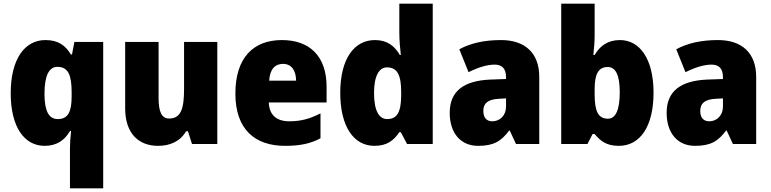

<svg xmlns="http://www.w3.org/2000/svg" viewBox="-20 -780 4175 1040"><path d="M359 20V240H539V-553H383L370 -485H364C334 -535 294 -563 226 -563C113 -563 38 -459 38 -275C38 -93 111 10 222 10C289 10 331 -22 359 -70H365C361 -35 359 -5 359 20ZM293 -135C245 -135 221 -177 221 -272C221 -369 245 -418 291 -418C350 -418 368 -372 368 -281V-256C368 -174 348 -135 293 -135Z M1157 -553H977V-300C977 -197 963 -138 896 -138C855 -138 839 -176 839 -249V-553H658V-193C658 -56 732 10 836 10C901 10 956 -14 988 -69H998L1020 0H1157Z M1507 -563C1352 -563 1255 -467 1255 -273C1255 -81 1359 10 1524 10C1608 10 1664 -3 1716 -31V-166C1658 -136 1609 -123 1547 -123C1474 -123 1438 -161 1436 -225H1749V-310C1749 -476 1657 -563 1507 -563ZM1513 -434C1558 -434 1583 -400 1584 -343H1438C1442 -408 1472 -434 1513 -434Z M2008 10C2076 10 2113 -19 2143 -64H2151L2185 0H2324V-760H2143V-603C2143 -566 2147 -518 2151 -482H2146C2117 -532 2076 -563 2011 -563C1898 -563 1823 -461 1823 -277C1823 -93 1897 10 2008 10ZM2077 -135C2034 -135 2006 -179 2006 -276C2006 -370 2034 -415 2076 -415C2134 -415 2153 -370 2153 -282V-261C2152 -174 2132 -135 2077 -135Z M2694 -563C2603 -563 2528 -546 2468 -513L2518 -389C2570 -415 2619 -430 2659 -430C2698 -430 2721 -410 2721 -362V-352L2636 -349C2493 -343 2416 -287 2416 -169C2416 -59 2475 10 2570 10C2654 10 2695 -15 2738 -73H2741L2775 0H2901V-363C2901 -494 2823 -563 2694 -563ZM2683 -245 2721 -247V-202C2721 -155 2688 -123 2647 -123C2617 -123 2598 -141 2598 -179C2598 -220 2622 -242 2683 -245Z M3201 -588V-760H3020V0H3162L3190 -54H3201C3233 -16 3265 10 3332 10C3446 10 3520 -93 3520 -278C3520 -460 3446 -563 3338 -563C3272 -563 3229 -531 3201 -482H3194C3198 -520 3201 -556 3201 -588ZM3272 -417C3316 -417 3337 -371 3337 -280C3337 -185 3315 -137 3273 -137C3220 -137 3201 -178 3201 -269V-298C3201 -380 3222 -417 3272 -417Z M3869 -563C3778 -563 3703 -546 3643 -513L3693 -389C3745 -415 3794 -430 3834 -430C3873 -430 3896 -410 3896 -362V-352L3811 -349C3668 -343 3591 -287 3591 -169C3591 -59 3650 10 3745 10C3829 10 3870 -15 3913 -73H3916L3950 0H4076V-363C4076 -494 3998 -563 3869 -563ZM3858 -245 3896 -247V-202C3896 -155 3863 -123 3822 -123C3792 -123 3773 -141 3773 -179C3773 -220 3797 -242 3858 -245Z"/></svg>

Font: Noto Sans Georgian SemiCondensed Black
Style: Regular
Weight: 900
Width: 4
Designer: Monotype Design Team, Akaki Razmadze
Foundry: Google LLC
Version: Version 2.005